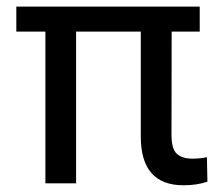

<svg xmlns="http://www.w3.org/2000/svg" viewBox="-20 -548 661 574"><path d="M115.7 -453.6H28.8V-528.3H577.1V-453.6H493.2L492.7 -144.5Q492.7 -103 508.5 -88.4Q524.4 -73.7 554.7 -73.7Q578.6 -73.7 598.6 -78.1L600.1 -4.9Q568.8 5.9 528.8 5.9Q400.9 5.9 400.9 -139.6V-453.6H207.5V0H115.7Z"/></svg>

Font: Bert Sans Medium
Style: Regular
Weight: 500
Designer: Christian Robertson, Adam Twardoch, & Cristiano Sobral
Foundry: Google
Version: Version 12.135;January 10, 2020;FontCreator 12.0.0.2547 64-b